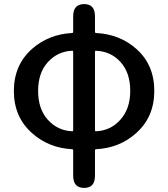

<svg xmlns="http://www.w3.org/2000/svg" viewBox="-20 -722 825 942"><path d="M393 200Q339 200 339 140V16Q339 10 333 10Q219 4 137 -69Q48 -148 48 -275.5Q48 -403 137 -482Q219 -554 333 -560Q339 -560 339 -566V-642Q339 -702 393 -702Q446 -702 446 -642V-566Q446 -560 452 -560Q568 -554 649 -482Q737 -404 737 -276Q737 -148 648 -69Q567 4 452 10Q446 10 446 16V140Q446 200 393 200ZM334 -78Q339 -78 339 -83V-468Q339 -473 334 -473Q263 -470 215 -417.5Q167 -365 167 -276Q167 -187 215 -134Q263 -81 334 -78ZM446 -83Q446 -78 451 -78Q522 -81 569 -133Q619 -187 619 -276Q619 -365 571.5 -417.5Q524 -470 451 -473Q446 -473 446 -468Z"/></svg>

Font: Resource Han Rounded CN Medium
Style: Regular
Weight: 500
Designer: Cyano Hao (round all glyphs); Ryoko NISHIZUKA 西塚涼子 (kana, bopomofo & ideographs); Paul D. Hunt (Latin, Greek & Cyrillic)
Foundry: Cyano Hao
Version: 0.990